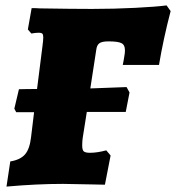

<svg xmlns="http://www.w3.org/2000/svg" viewBox="-20 -680 651 710"><path d="M441 -480Q442 -485 442 -495Q442 -514 429 -520.5Q416 -527 381 -527Q357 -527 347.5 -520Q338 -513 336 -496L314 -353L448 -358L459 -338L445 -266H301L286 -171Q284 -159 284 -142Q284 -125 290 -120Q296 -115 313 -115Q339 -115 373 -124L389 -105L368 3L321 2L213 0Q116 0 4 10L18 -83Q55 -89 72.5 -109Q90 -129 95 -174L106 -265H40L33 -278L50 -350Q55 -350 72.5 -350.5Q90 -351 117 -351L137 -509Q140 -532 140 -542Q140 -552 136.5 -555.5Q133 -559 124 -559Q111 -559 96 -556L83 -571L97 -650Q116 -650 127 -649Q247 -647 320 -647Q402 -647 480 -651Q558 -655 596 -660L611 -639Q584 -536 568 -440H434Q435 -445 437.5 -458Q440 -471 441 -480Z"/></svg>

Font: Alegreya Black
Style: Italic
Weight: 900
Italic angle: -7°
Designer: Juan Pablo del Peral
Foundry: Huerta Tipografica
Version: Version 2.007; ttfautohint (v1.6)